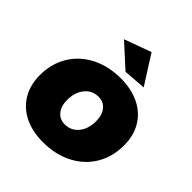

<svg xmlns="http://www.w3.org/2000/svg" viewBox="-210 -918 1068 1068"><g transform="rotate(45 324.5 -384.0)"><path d="M370 -775 478 -605 345 -595 211 -717ZM629 -300Q629 -209 587 -139.5Q545 -70 469.5 -31.5Q394 7 297 7Q213 7 150.5 -24Q88 -55 54.5 -112Q21 -169 21 -245Q21 -335 63 -404.5Q105 -474 180.5 -512.5Q256 -551 353 -551Q437 -551 499.5 -520Q562 -489 595.5 -432.5Q629 -376 629 -300ZM226 -254Q226 -206 249.5 -177.5Q273 -149 313 -149Q362 -149 393 -186.5Q424 -224 424 -285Q424 -333 400.5 -362Q377 -391 337 -391Q288 -391 257 -353Q226 -315 226 -254Z"/></g></svg>

Font: TypoPRO Montserrat
Style: Italic
Weight: 800
Italic angle: -11.3°
Designer: Julieta Ulanovsky
Foundry: Julieta Ulanovsky
Version: Version 6.001